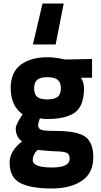

<svg xmlns="http://www.w3.org/2000/svg" viewBox="-20 -837 578 1097"><path d="M276 240Q156 240 95.5 208.5Q35 177 35 91Q35 26 106 -29Q70 -54 70 -104Q70 -115 80 -135Q90 -155 100 -170L109 -184Q41 -233 41 -333Q41 -424 98.5 -467Q156 -510 251 -510Q271 -510 296 -507Q321 -504 336 -500L352 -497L506 -500V-393H443Q460 -363 460 -333Q460 -233 409 -195Q358 -157 249 -157Q226 -157 208 -161Q198 -135 198 -122Q198 -102 215.5 -95.5Q233 -89 295 -89Q421 -89 467 -56Q513 -23 513 62Q513 153 447 196.5Q381 240 276 240ZM284 27 194 20Q167 47 167 77Q167 120 277 120Q378 120 378 70Q378 43 360 35.5Q342 28 284 27ZM249 -269Q291 -269 309.5 -283.5Q328 -298 328 -333Q328 -366 309.5 -381Q291 -396 250 -396Q210 -396 192.5 -381Q175 -366 175 -333Q175 -299 192 -284Q209 -269 249 -269ZM344 -817 298 -583H168L223 -817Z"/></svg>

Font: TitilliumText22L Xb
Style: Bold
Weight: 400
Designer: Campivisivi
Foundry: Campivisivi
Version: 1.000